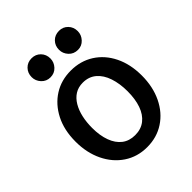

<svg xmlns="http://www.w3.org/2000/svg" viewBox="-188 -758 869 869"><g transform="rotate(-45 247.0 -323.5)"><path d="M247 4Q185 4 137 -28Q89 -60 62 -116Q35 -172 35 -243Q35 -317 63 -371.5Q91 -426 138.5 -456Q186 -486 247 -486Q309 -486 357 -455.5Q405 -425 432 -370Q459 -315 459 -243Q459 -171 432 -115Q405 -59 357 -27.5Q309 4 247 4ZM247 -73Q285 -73 311 -93.5Q337 -114 350 -151Q363 -188 363 -238Q363 -287 350 -326Q337 -365 311 -387Q285 -409 247 -409Q218 -409 196.5 -395.5Q175 -382 160.5 -357.5Q146 -333 139 -301.5Q132 -270 132 -234Q132 -185 145.5 -148.5Q159 -112 184.5 -92.5Q210 -73 247 -73ZM337 -529Q310 -529 293 -547.5Q276 -566 276 -590Q276 -616 293 -633.5Q310 -651 337 -651Q362 -651 379 -633.5Q396 -616 396 -590Q396 -566 379 -547.5Q362 -529 337 -529ZM161 -529Q135 -529 118 -547.5Q101 -566 101 -590Q101 -616 118 -633.5Q135 -651 161 -651Q187 -651 204 -633.5Q221 -616 221 -590Q221 -566 204 -547.5Q187 -529 161 -529Z"/></g></svg>

Font: Kreon
Style: Regular
Weight: 400
Designer: Julia Petretta
Foundry: Julia Petretta and Eli Heuer
Version: Version 2.002